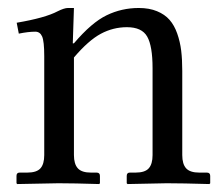

<svg xmlns="http://www.w3.org/2000/svg" viewBox="-20 -462 561 483"><path d="M363.8 -71.8V-290.5Q363.8 -346.2 350.3 -369.9Q336.9 -393.6 299.3 -393.6Q264.6 -393.6 233.6 -377Q202.6 -360.4 166 -317.4V-71.8Q166 -49.3 175.8 -38.6Q185.5 -27.8 209 -27.8H223.1Q231.4 -27.8 231.4 -19.5V-1L229.5 1Q166 -1 127 -1L23.4 1L21.5 -1V-19.5Q21.5 -27.8 29.3 -27.8H48.3Q72.3 -27.8 81.8 -38.6Q91.3 -49.3 91.3 -71.8V-320.8Q91.3 -358.4 85.9 -370.4Q80.6 -382.3 68.8 -382.3Q51.3 -382.3 27.3 -377.4L22 -404.8Q93.8 -417 125 -433.6Q141.6 -441.9 150.9 -441.9H166L163.1 -353H166Q210.4 -405.3 248.3 -423.6Q286.1 -441.9 329.1 -441.9Q355.5 -441.9 375 -433.8Q394.5 -425.8 406.5 -412.1Q418.5 -398.4 425.8 -377.7Q433.1 -356.9 435.8 -334.7Q438.5 -312.5 438.5 -283.7V-71.8Q438.5 -49.3 448.2 -38.6Q458 -27.8 481.4 -27.8H500.5Q508.8 -27.8 508.8 -19.5V-1L506.8 1Q438.5 -1 399.4 -1L300.8 1L298.8 -1V-19.5Q298.8 -27.8 306.6 -27.8H320.8Q344.7 -27.8 354.2 -38.6Q363.8 -49.3 363.8 -71.8Z"/></svg>

Font: Libertinage
Style: b
Weight: 400
Designer: OSP
Foundry: OSP
Version: Version 1.0; 2008; OFL relea